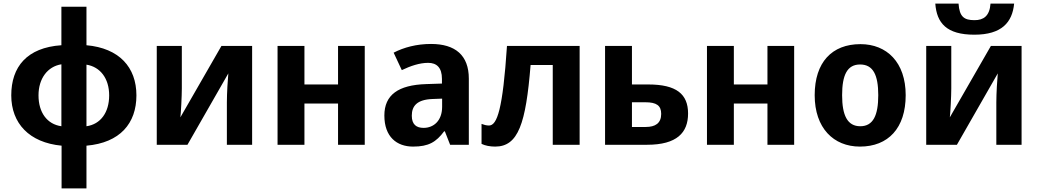

<svg xmlns="http://www.w3.org/2000/svg" viewBox="-20 -797 5714 1057"><path d="M456 -760H318V-548C128 -535 42 -429 42 -272C42 -118 141 -12 319 5V240H456V5C641 -11 731 -118 731 -272C731 -427 636 -532 456 -548ZM318 -443V-102C239 -113 192 -178 192 -272C192 -365 242 -431 318 -443ZM456 -441C532 -429 581 -365 581 -272C581 -178 534 -113 456 -102Z M981 -544H843V0H1012L1237 -393C1234 -363 1229 -283 1229 -234V0H1368V-544H1199L973 -151C976 -172 981 -268 981 -310Z M1656 -544H1508V0H1656V-227H1841V0H1988V-544H1841V-332H1656Z M2353 -555C2273 -555 2203 -536 2147 -507L2192 -411C2240 -434 2290 -451 2337 -451C2384 -451 2413 -425 2413 -363V-337L2325 -334C2173 -329 2096 -275 2096 -161C2096 -44 2164 10 2254 10C2340 10 2381 -15 2425 -74H2429L2458 0H2561V-364C2561 -493 2486 -555 2353 -555ZM2414 -254V-209C2414 -133 2368 -93 2312 -93C2273 -93 2247 -111 2247 -160C2247 -214 2276 -249 2362 -252Z M3171 0V-544H2771C2748 -196 2717 -106 2672 -106C2657 -106 2644 -110 2631 -115V-5C2651 5 2678 10 2706 10C2833 10 2875 -116 2901 -439H3023V0Z M3459 -332V-544H3311V0H3542C3707 0 3768 -67 3768 -172C3768 -279 3704 -332 3549 -332ZM3620 -170C3620 -118 3587 -98 3535 -98H3459V-234H3533C3594 -234 3620 -216 3620 -170Z M4020 -544H3872V0H4020V-227H4205V0H4352V-544H4205V-332H4020Z M4966 -273C4966 -454 4862 -554 4717 -554C4560 -554 4465 -454 4465 -273C4465 -92 4569 10 4714 10C4870 10 4966 -92 4966 -273ZM4616 -273C4616 -384 4644 -442 4715 -442C4787 -442 4815 -384 4815 -273C4815 -162 4787 -102 4716 -102C4645 -102 4616 -162 4616 -273Z M5563 -777H5433C5428 -708 5394 -686 5345 -686C5288 -686 5262 -704 5257 -777H5129C5137 -670 5191 -606 5344 -606C5495 -606 5553 -674 5563 -777ZM5217 -544H5079V0H5248L5473 -393C5470 -363 5465 -283 5465 -234V0H5604V-544H5435L5209 -151C5212 -172 5217 -268 5217 -310Z"/></svg>

Font: Noto Sans Display
Style: Bold
Weight: 700
Designer: Monotype Design Team
Foundry: Monotype Imaging Inc.
Version: Version 1.900